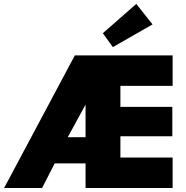

<svg xmlns="http://www.w3.org/2000/svg" viewBox="-34 -936 926 956"><path d="M338.5 -660H519L482.5 -122.5H238.5L175.5 0H-13.5ZM303.5 -253H401.5V-428L399.5 -429ZM392 -660H825.5V-508.5H565.5V-404H824V-257.5H565.5V-151.5H825.5V0H392ZM528 -701.5 478 -770.5 644.5 -916.5 725.5 -814.5Z"/></svg>

Font: League Spartan Thin ExtraBold
Style: Regular
Weight: 800
Version: Version 2.002